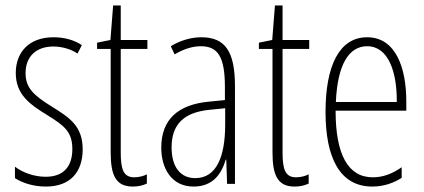

<svg xmlns="http://www.w3.org/2000/svg" viewBox="-20 -676 1559 706"><path d="M284 -127C284 -213 235 -244 169 -285C105 -325 74 -352 74 -407C74 -470 115 -505 176 -505C208 -505 242 -495 265 -479L281 -510C253 -529 216 -539 177 -539C84 -539 38 -481 38 -408C38 -329 88 -293 155 -252C214 -215 246 -193 246 -128C246 -63 213 -26 148 -26C106 -26 64 -41 35 -63V-21C60 -5 99 10 149 10C238 10 284 -43 284 -127Z M474 -24C434 -24 424 -53 424 -115V-496H522V-529H424V-656H396L386 -529L337 -519V-496H387V-116C387 -33 405 10 468 10C489 10 505 6 520 -1V-35C509 -29 491 -24 474 -24Z M720 -539C683 -539 642 -527 608 -506L622 -476C659 -498 692 -506 718 -506C781 -506 807 -468 807 -356V-308L746 -302C636 -291 573 -238 573 -133C573 -59 609 10 692 10C764 10 795 -38 810 -89H812L815 0H844V-359C844 -487 808 -539 720 -539ZM748 -272 808 -278V-218C808 -100 776 -21 698 -21C644 -21 611 -61 611 -134C611 -218 655 -262 748 -272Z M1069 -24C1029 -24 1019 -53 1019 -115V-496H1117V-529H1019V-656H991L981 -529L932 -519V-496H982V-116C982 -33 1000 10 1063 10C1084 10 1100 6 1115 -1V-35C1104 -29 1086 -24 1069 -24Z M1330 -539C1227 -539 1177 -433 1177 -264C1177 -97 1229 10 1349 10C1391 10 1427 -3 1457 -22V-61C1421 -36 1387 -24 1351 -24C1259 -24 1214 -109 1214 -269H1474V-303C1474 -425 1436 -539 1330 -539ZM1330 -506C1408 -506 1440 -412 1439 -301H1215C1221 -439 1263 -506 1330 -506Z"/></svg>

Font: Noto Sans Sinhala UI ExtraCondensed ExtraLight
Style: Regular
Weight: 200
Width: 2
Designer: Jelle Bosma - Monotype Design Team
Foundry: Monotype Imaging Inc.
Version: Version 2.006